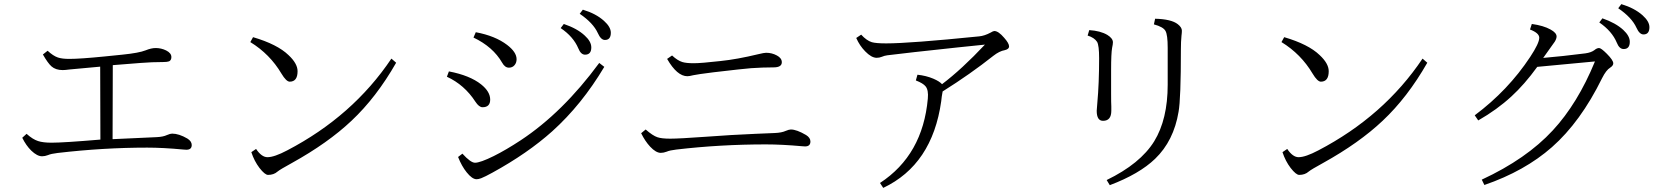

<svg xmlns="http://www.w3.org/2000/svg" viewBox="-20 -875 8040 931"><path d="M526.9 -559.1 525.9 -200.2Q698.2 -208.5 739.7 -210Q771 -211.4 789.6 -220.2Q805.7 -227.1 814.5 -227.1Q847.7 -227.1 888.7 -203.1Q909.7 -189.9 909.7 -171.9Q909.7 -148.9 883.8 -148.9Q874.5 -148.9 868.7 -149.9Q770 -159.2 693.8 -159.2Q481.9 -159.2 259.8 -133.3Q227.1 -129.4 212.9 -123Q197.8 -117.2 184.1 -117.2Q160.2 -117.2 131.8 -144.5Q106.4 -169.4 87.9 -207L108.9 -226.1Q138.7 -199.2 165 -190.9Q189 -183.1 230 -183.1Q289.1 -183.1 466.8 -198.2L465.8 -551.8Q397 -545.9 316.9 -538.1Q295.9 -535.2 283.7 -535.2Q250 -535.2 229.5 -553.2Q212.4 -568.4 188 -610.8L210.9 -628.9Q237.8 -604 260.7 -596.2Q280.8 -589.4 315.9 -589.4Q368.7 -589.4 485.8 -601.1L572.8 -609.9Q654.3 -618.2 686 -630.9Q713.4 -642.1 734.9 -642.1Q761.7 -642.1 785.6 -630.4Q811 -617.7 811 -598.1Q811 -583 799.8 -577.6Q791 -574.2 771 -574.2Q717.8 -574.2 662.1 -569.8Q607.4 -565.9 526.9 -559.1Z M1207 -694.8Q1324.7 -660.2 1378.9 -607.9Q1422.9 -566.9 1422.9 -529.8Q1422.9 -479 1384.8 -479Q1368.2 -479 1344.7 -518.1Q1288.6 -612.8 1193.8 -670.9ZM1221.7 -152.8Q1248.5 -112.8 1276.9 -112.8Q1310.1 -112.8 1373 -146Q1690.9 -312 1877.9 -590.8L1900.9 -570.8Q1804.7 -402.3 1684.6 -289.6Q1570.3 -181.6 1396 -85Q1337.9 -53.2 1325.7 -43Q1307.6 -26.9 1279.8 -26.9Q1264.6 -26.9 1238.3 -60.5Q1212.9 -93.8 1198.7 -137.2Z M2287.1 -718.8Q2381.3 -701.2 2439 -657.2Q2484.9 -622.1 2484.9 -587.9Q2484.9 -570.3 2474.6 -558.6Q2464.4 -546.9 2447.8 -546.9Q2428.2 -546.9 2415 -570.8Q2370.6 -647.9 2275.9 -692.9ZM2156.7 -528.8Q2258.3 -509.3 2313 -465.8Q2356.9 -430.7 2356.9 -392.1Q2356.9 -355 2319.8 -355Q2302.7 -355 2285.2 -381.8Q2231.9 -463.9 2147 -502.9ZM2222.2 -129.9Q2262.2 -85.9 2283.2 -85.9Q2308.6 -85.9 2374 -118.2Q2433.6 -147.9 2504.9 -194.8Q2709 -329.6 2885.7 -569.8L2910.2 -550.8Q2800.8 -367.2 2657.7 -238.3Q2538.1 -131.3 2368.2 -38.1Q2332 -18.1 2313 -10.7Q2299.8 -5.9 2291 -5.9Q2269.5 -5.9 2242.7 -39.6Q2218.8 -69.3 2201.2 -113.8ZM2713.9 -758.8Q2778.8 -736.8 2815.4 -702.6Q2847.2 -673.8 2847.2 -645Q2847.2 -609.9 2816.9 -609.9Q2796.4 -609.9 2784.2 -640.6Q2760.3 -697.3 2698.7 -738.8ZM2806.2 -828.1Q2869.6 -809.1 2908.7 -773.9Q2941.9 -744.1 2941.9 -716.3Q2941.9 -681.2 2913.1 -681.2Q2893.6 -681.2 2878.9 -714.4Q2856.4 -763.7 2791 -808.1Z M3214.8 -589.4 3238.8 -606Q3265.1 -581.5 3288.6 -574.2Q3307.6 -568.4 3343.8 -568.4Q3379.9 -568.4 3474.1 -579.1Q3554.2 -587.4 3657.2 -612.3Q3685.1 -619.1 3694.8 -619.1Q3723.1 -619.1 3747.1 -606Q3771 -593.3 3771 -573.2Q3771 -548.3 3731 -548.3Q3678.2 -548.3 3622.1 -544.4Q3588.4 -542 3439 -524.4Q3360.8 -514.6 3341.8 -510.3Q3322.3 -505.4 3313 -505.4Q3263.2 -505.4 3214.8 -589.4ZM3525.9 -220.2Q3656.2 -227.1 3736.8 -230Q3770.5 -231.4 3789.6 -240.2Q3805.7 -247.1 3814.9 -247.1Q3842.8 -247.1 3888.7 -220.2Q3909.7 -207 3909.7 -189Q3909.7 -165 3883.8 -165Q3874.5 -165 3868.7 -166Q3770 -174.8 3693.8 -174.8Q3473.1 -174.8 3259.8 -149.9Q3227.1 -146 3212.9 -139.6Q3197.8 -133.8 3184.1 -133.8Q3160.6 -133.8 3132.3 -164.1Q3107.9 -190.4 3088.9 -229L3110.8 -247.1Q3145.5 -216.8 3168 -209.5Q3188 -202.6 3230 -202.6Q3273.4 -202.6 3402.8 -211.9Z M4550.8 -431.6 4549.8 -425.8Q4546.4 -409.2 4543.9 -383.8Q4500.5 -76.7 4262.7 36.1L4247.1 12.2Q4454.6 -123.5 4479 -397Q4482.9 -438 4468.3 -456.1Q4456.5 -471.2 4420.9 -484.9L4428.7 -512.7Q4470.7 -508.3 4506.3 -493.2Q4535.6 -480.5 4547.9 -466.8Q4644 -539.6 4755.9 -658.7L4623 -645Q4376 -618.7 4282.7 -606.9Q4268.1 -605 4255.9 -599.6Q4244.1 -594.7 4231 -594.7Q4205.6 -594.7 4175.3 -626Q4148.4 -653.3 4131.8 -690.9L4155.8 -707Q4182.1 -678.2 4207.5 -670.4Q4228.5 -664.6 4276.9 -664.6Q4390.6 -664.6 4728 -698.7Q4753.9 -701.2 4783.2 -716.8Q4795.9 -724.6 4801.3 -724.6Q4821.3 -724.6 4849.1 -691.9Q4873 -665 4873 -649.9Q4873 -636.7 4852.1 -631.8Q4826.2 -627.4 4796.9 -604.5Q4685.5 -516.1 4550.8 -431.6Z M5261.7 -729Q5315.9 -725.6 5349.6 -705.6Q5376.5 -689 5376.5 -669.9Q5376.5 -660.6 5372.6 -643.1Q5367.7 -616.2 5367.7 -535.6V-420.9Q5367.7 -374 5368.7 -358.9V-337.9Q5368.7 -289.1 5328.6 -289.1Q5297.9 -289.1 5297.9 -337.9Q5297.9 -344.7 5300.8 -375Q5309.6 -471.2 5309.6 -592.8Q5309.6 -654.8 5299.8 -671.9Q5286.6 -692.4 5253.9 -702.6ZM5346.2 -2Q5509.3 -81.1 5576.7 -189.9Q5642.1 -296.4 5642.1 -464.8V-643.1Q5642.1 -706.5 5631.3 -725.1Q5620.6 -744.6 5575.2 -756.8L5581.1 -784.2Q5659.7 -782.2 5690.9 -757.8Q5710.9 -742.2 5710.9 -726.1Q5710.9 -715.8 5709 -702.1Q5706.1 -672.9 5706.1 -636.2Q5706.1 -394.5 5694.8 -333Q5671.4 -191.9 5581.1 -105Q5504.4 -31.2 5361.3 22.9Z M6207 -694.8Q6324.7 -660.2 6378.9 -607.9Q6422.9 -566.9 6422.9 -529.8Q6422.9 -479 6384.8 -479Q6368.2 -479 6344.7 -518.1Q6288.6 -612.8 6193.8 -670.9ZM6221.7 -152.8Q6248.5 -112.8 6276.9 -112.8Q6310.1 -112.8 6373 -146Q6690.9 -312 6877.9 -590.8L6900.9 -570.8Q6804.7 -402.3 6684.6 -289.6Q6570.3 -181.6 6396 -85Q6337.9 -53.2 6325.7 -43Q6307.6 -26.9 6279.8 -26.9Q6264.6 -26.9 6238.3 -60.5Q6212.9 -93.8 6198.7 -137.2Z M7462.9 -594.2Q7552.2 -601.6 7667 -616.2Q7695.3 -620.1 7710.9 -631.8Q7723.1 -642.1 7733.9 -642.1Q7743.7 -642.1 7771.5 -614.3Q7802.7 -583 7802.7 -567.9Q7802.7 -556.6 7787.6 -546.9Q7768.1 -535.2 7748.5 -496.1Q7644 -283.7 7505.4 -161.6Q7373.5 -45.4 7177.7 22L7165 -3.9Q7381.8 -104.5 7509.3 -242.7Q7629.9 -372.6 7713.9 -577.1L7434.1 -550.8Q7372.1 -465.3 7308.6 -407.2Q7239.3 -343.3 7147.9 -291L7130.9 -315.9Q7293 -437 7399.9 -599.1Q7443.8 -665.5 7443.8 -691.9Q7443.8 -714.8 7398.9 -731.9L7407.7 -758.8Q7464.4 -751 7498.5 -731.9Q7527.8 -715.8 7527.8 -698.2Q7527.8 -687.5 7519 -672.9Q7488.8 -630.9 7462.9 -594.2ZM7750 -786.1Q7814.5 -763.7 7851.1 -730Q7882.8 -700.7 7882.8 -672.4Q7882.8 -637.2 7853 -637.2Q7832 -637.2 7819.8 -668Q7796.4 -724.1 7734.9 -766.1ZM7841.8 -855Q7905.3 -835.9 7944.8 -800.8Q7978 -771 7978 -743.2Q7978 -708 7949.2 -708Q7929.7 -708 7915 -740.7Q7892.6 -790 7826.7 -835Z"/></svg>

Font: I.Ming
Style: Regular
Weight: 400
Designer: Ichiten Fonts Project
Version: Version 6.11; Dec 27, 2019